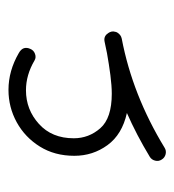

<svg xmlns="http://www.w3.org/2000/svg" viewBox="2 -408 426 471"><g transform="rotate(-90 215.5 -172.0)"><path d="M60.1 11.2Q55.2 3.9 57.4 -4.9Q59.6 -13.7 66.9 -18.1Q120.1 -50.3 174.3 -74.2Q121.6 -85.9 95.5 -121.8Q69.3 -157.7 69.3 -203.1Q69.3 -251.5 92 -287.8Q114.7 -324.2 151.6 -344.5Q188.5 -364.7 231 -364.7Q277.8 -364.7 321.3 -339.4Q339.8 -329.1 331.5 -311Q328.1 -302.7 319.3 -299.6Q310.5 -296.4 303.2 -300.8Q267.6 -321.8 230 -321.8Q182.6 -321.8 147.5 -290Q112.3 -258.3 112.3 -204.6Q112.3 -167.5 137 -139.4Q161.6 -111.3 221.7 -111.3Q240.7 -111.3 267.3 -114.7Q293.9 -118.2 320.8 -123Q335 -126 349.1 -128.9Q351.1 -129.4 352.5 -129.4Q363.8 -130.4 370.6 -119.6Q373 -116.2 374 -111.8Q375 -107.4 373.5 -103Q373.5 -103 373.5 -102.5Q373 -101.6 373 -101.1Q372.6 -100.1 372.6 -99.6Q372.1 -99.1 372.1 -98.6Q371.6 -98.1 371.6 -97.7Q366.2 -88.9 356.9 -86.9Q218.3 -60.5 89.4 18.1Q82 22.9 73.2 20.8Q64.5 18.6 60.1 11.2Z"/></g></svg>

Font: Mikhak Light
Style: Regular
Weight: 300
Designer: Amin Abedi
Version: Version 3.3